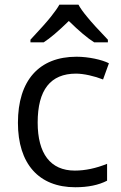

<svg xmlns="http://www.w3.org/2000/svg" viewBox="-20 -786 516 816"><path d="M109.4 -606V-617.2C150.9 -661.6 179.7 -693.8 196.3 -714.8C212.9 -735.8 225.1 -752.9 232.4 -766.1H313.5C320.8 -752.4 333 -734.9 351.1 -713.4C368.7 -691.4 397.9 -659.7 438.5 -617.2V-606H380.4C351.6 -624 315.9 -654.3 272.5 -696.8C228 -653.3 192.4 -623 165.5 -606ZM418 -448.2C382.3 -462.4 335.9 -473.1 303.2 -473.1C194.3 -473.1 140.1 -403.8 140.1 -265.1C140.1 -133.8 193.8 -61 297.9 -61C342.3 -61 388.2 -70.8 435.1 -89.8V-18.1C399.4 0.5 354 9.8 299.8 9.8C145 9.8 56.2 -89.8 56.2 -264.2C56.2 -443.4 145.5 -544.9 305.2 -544.9C356.4 -544.9 413.6 -532.2 442.9 -517.1Z"/></svg>

Font: OpenSansEmoji
Style: Regular
Weight: 400
Foundry: MorbZ
Version: Version 1.000;PS 001.000;hotconv 1.0.70;makeotf.lib2.5.58329